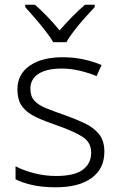

<svg xmlns="http://www.w3.org/2000/svg" viewBox="-20 -785 509 815"><path d="M423 -141Q423 -69 369 -29.5Q315 10 217 10Q161 10 118 0.5Q75 -9 46 -24V-79Q81 -61 126 -49.5Q171 -38 218 -38Q296 -38 331.5 -64.5Q367 -91 367 -137Q367 -181 330 -204.5Q293 -228 221 -253Q171 -270 133.5 -287.5Q96 -305 75 -332Q54 -359 54 -406Q54 -470 106 -506Q158 -542 245 -542Q293 -542 334.5 -533Q376 -524 411 -509L390 -462Q359 -475 320 -484.5Q281 -494 242 -494Q179 -494 144 -472Q109 -450 109 -408Q109 -376 126 -357.5Q143 -339 175 -326Q207 -313 253 -297Q301 -280 339 -262Q377 -244 400 -216Q423 -188 423 -141ZM206 -606Q193 -628 172 -655Q151 -682 128 -708.5Q105 -735 87 -755V-765H128Q155 -742 182.5 -713Q210 -684 233 -656Q257 -684 285.5 -713Q314 -742 341 -765H382V-755Q363 -735 339.5 -708.5Q316 -682 295 -655Q274 -628 262 -606Z"/></svg>

Font: Noto Sans Myanmar Light
Style: Regular
Weight: 300
Designer: Monotype Design Team
Foundry: Monotype Imaging Inc.
Version: Version 2.107; ttfautohint (v1.8.4.7-5d5b)